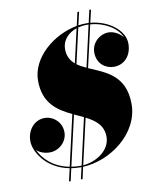

<svg xmlns="http://www.w3.org/2000/svg" viewBox="-97 -903 849 1056"><g transform="rotate(-10 327.5 -375.0)"><path d="M409 -830 392 -755C258.5 -730.5 130 -622.5 130 -495C130 -367.5 206.5 -319 284 -282L219.5 1C128 -16 75 -72.5 52.5 -122.5C70.5 -104.5 98.5 -95.5 126.5 -95.5C175.5 -95.5 224 -136 224 -191C224 -250 175.5 -287 130 -287C71 -287 30.5 -236 30.5 -175C30.5 -118.5 86.5 -16 218 9L201.5 80H211L226.5 10.5C243 13 261 14.5 280 14.5C281 14.5 282 14.5 283 14.5L268 80H277.5L292 14C445 8 614.5 -115 614.5 -280C614.5 -443 502 -476 413 -515.5L466.5 -750.5C547.5 -744.5 615 -701.5 637.5 -648.5C619 -671 588 -689.5 557.5 -689.5C508.5 -689.5 461.5 -649 461.5 -594C461.5 -530 509.5 -498 555 -498C614 -498 655 -544 655 -610C655 -685.5 568 -750.5 468.5 -759L485 -830H475.5L459.5 -759.5C455.5 -760 451 -760 447 -760C432 -760 416.5 -759 401.5 -756.5L418.5 -830ZM447.5 -751.5C451 -751.5 454.5 -751.5 457.5 -751L405 -519.5C386 -528 368.5 -537 354 -548L399 -745.5C414 -749 430.5 -751.5 447.5 -751.5ZM306.5 -641C306.5 -688 339.5 -726 389 -742.5L346 -554C322 -574.5 306.5 -601 306.5 -641ZM279 6.5C261 6.5 244 5 228.5 2.5L292.5 -278C310 -270 327.5 -262 344 -254L285 6.5C283 6.5 281 6.5 279 6.5ZM447.5 -126C447.5 -52 370.5 0 294 6L352.5 -249.5C405.5 -222.5 447.5 -190.5 447.5 -126Z"/></g></svg>

Font: Bodoni* 24pt Fatface
Style: Italic
Weight: 900
Italic angle: -13°
Version: Version 2.3